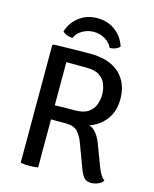

<svg xmlns="http://www.w3.org/2000/svg" viewBox="-130 -975 859 1069"><g transform="rotate(15 299.5 -440.0)"><path d="M536.5 -483.5Q536.5 -437 519.8 -400.2Q503 -363.5 473.8 -338.2Q444.5 -313 407.5 -301Q432 -292.5 449.5 -269.2Q467 -246 478 -217L523.5 -96.5Q535 -66 544.8 -50.5Q554.5 -35 568 -24.5Q558 -9.5 538 -1.2Q518 7 499.5 7Q471 7 457.5 -9Q444 -25 432.5 -55.5L381 -194Q368 -229.5 346.8 -253.2Q325.5 -277 278 -277H151V-356.5Q173 -357.5 201.8 -358.5Q230.5 -359.5 258.5 -359.8Q286.5 -360 307 -360Q357 -360 384 -378.5Q411 -397 421.5 -425.2Q432 -453.5 432 -483.5Q432 -514 421.5 -542.2Q411 -570.5 384 -588.5Q357 -606.5 307 -606.5Q292 -606.5 271.8 -606.5Q251.5 -606.5 230.5 -606.8Q209.5 -607 192.5 -607.5V0Q181 2 167.5 3Q154 4 141.5 4Q130.5 4 117 3Q103.5 2 92 0V-677.5L98.5 -683.5Q154.5 -684.5 207.8 -685.8Q261 -687 311.5 -687Q381 -687 431.5 -663.5Q482 -640 509.2 -594.5Q536.5 -549 536.5 -483.5ZM462 -768.5Q452 -757.5 436.5 -751.8Q421 -746 405 -746Q391.5 -775.5 362 -792.5Q332.5 -809.5 297.5 -809.5Q262.5 -809.5 233 -792.5Q203.5 -775.5 190 -746Q174.5 -746 158.8 -751.8Q143 -757.5 133 -768.5Q149.5 -821.5 193.2 -855Q237 -888.5 297.5 -888.5Q357.5 -888.5 401.8 -855Q446 -821.5 462 -768.5Z"/></g></svg>

Font: Signika Negative
Style: Regular
Weight: 400
Designer: Anna Giedry
Foundry: Anna Giedry
Version: Version 2.001